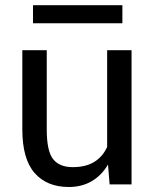

<svg xmlns="http://www.w3.org/2000/svg" viewBox="-20 -726 608 756"><path d="M405.3 -78.1Q380.4 -35.6 341.3 -12.7Q302.2 10.3 251 10.3Q164.6 10.3 116.2 -44.9Q67.9 -100.1 67.9 -216.8V-528.3H164.1V-215.8Q164.1 -131.3 189 -99.6Q213.9 -67.9 266.6 -67.9Q317.9 -67.9 351.3 -88.6Q384.8 -109.4 401.9 -147.5V-528.3H498V0H411.6ZM461.9 -634.3H109.9V-705.6H461.9Z"/></svg>

Font: GeogebraSans
Style: Regular
Weight: 400
Designer: Google
Version: Version 1.100140; 2013